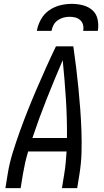

<svg xmlns="http://www.w3.org/2000/svg" viewBox="-20 -975 540 995"><path d="M8 0 20 -74Q29 -130 46.5 -186Q64 -242 84 -297.5Q104 -353 126 -408Q148 -463 171.5 -517.5Q195 -572 219.5 -626.5Q244 -681 270 -735H360Q368 -681 374.5 -626.5Q381 -572 386.5 -517.5Q392 -463 396 -408Q400 -353 402 -297.5Q404 -242 402.5 -186Q401 -130 392 -74L380 0H301L313 -74Q318 -103 320.5 -132Q323 -161 325 -190H126Q117 -161 110.5 -132Q104 -103 99 -74L87 0ZM327 -260Q328 -362 321.5 -462.5Q315 -563 305 -663Q262 -563 222 -462.5Q182 -362 148 -260ZM171 -815Q176 -845 192 -874Q208 -903 234.5 -921.5Q261 -940 291.5 -947.5Q322 -955 352 -955Q382 -955 410.5 -947.5Q439 -940 459.5 -921.5Q480 -903 486 -874Q492 -845 487 -815H411Q414 -831 410.5 -845.5Q407 -860 396.5 -870Q386 -880 371.5 -884Q357 -888 341 -888Q325 -888 309.5 -884Q294 -880 279.5 -870Q265 -860 257.5 -845.5Q250 -831 247 -815Z"/></svg>

Font: Iosevka Curly
Style: Italic
Weight: 400
Italic angle: -9°
Monospace: yes
Designer: Belleve Invis
Foundry: Belleve Invis
Version: Version 22.1.2; ttfautohint (v1.8.4)